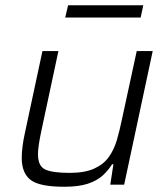

<svg xmlns="http://www.w3.org/2000/svg" viewBox="-20 -705 641 733"><path d="M225 8Q131 8 97 -18Q63 -44 63 -102Q63 -122 66 -146Q69 -170 75 -197L142 -510H203L138 -206Q132 -178 128.5 -155Q125 -132 125 -116Q125 -71 152.5 -58Q180 -45 246 -45Q304 -45 340 -61.5Q376 -78 396 -106.5Q416 -135 426.5 -171.5Q437 -208 445 -247L502 -510H563L454 0H401L413 -78H408Q393 -54 371.5 -34.5Q350 -15 315 -3.5Q280 8 225 8ZM229 -638 240 -685H527L517 -638Z"/></svg>

Font: Saira Light
Style: Italic
Weight: 300
Italic angle: -12°
Designer: Hector Gatti with collaboration of the Omnibus-Type team
Foundry: Omnibus-Type
Version: Version 1.100; ttfautohint (v1.8.3)